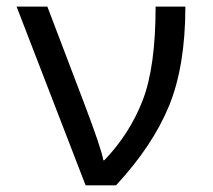

<svg xmlns="http://www.w3.org/2000/svg" viewBox="-20 -556 640 576"><path d="M29.8 -536.1H122.1L231 -250Q284.7 -108.9 290 -75.2H293Q369.6 -155.3 408.2 -255.4Q446.8 -355.5 446.8 -536.1H536.1Q536.1 -357.9 487.1 -238.3Q438 -118.7 328.1 0H236.8Z"/></svg>

Font: Droid Sans Mono
Style: Regular
Weight: 400
Monospace: yes
Foundry: Ascender Corporation
Version: Version 1.00 build 112